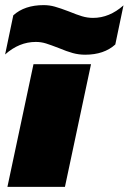

<svg xmlns="http://www.w3.org/2000/svg" viewBox="-48 -731 503 751"><path d="M182 -543Q151 -555 132 -561Q113 -567 92 -567Q27 -567 -28 -518L4 -671Q48 -711 123 -711Q145 -711 166.5 -705Q188 -699 222 -686Q251 -674 272.5 -667.5Q294 -661 316 -661Q380 -661 435 -710L403 -557Q359 -517 285 -517Q260 -517 236.5 -523.5Q213 -530 182 -543ZM83 -480H308L206 0H-19Z"/></svg>

Font: Prompt Black
Style: Italic
Weight: 900
Italic angle: -12°
Designer: Katatrad Team
Foundry: CadsonDemak
Version: Version 1.001